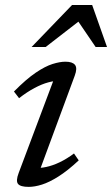

<svg xmlns="http://www.w3.org/2000/svg" viewBox="-20 -720 438 750"><path d="M53 -44.5 196 -425 212.5 -404Q193.5 -405 168.5 -398.2Q143.5 -391.5 114.8 -376.2Q86 -361 54.5 -336.5L34.5 -362.5Q82.5 -411 119.5 -436Q156.5 -461 185.2 -470Q214 -479 235.5 -479Q263 -479 273 -466.5Q283 -454 272 -424.5L129.5 -39L115.5 -64Q135.5 -62.5 160.5 -67.8Q185.5 -73 213.2 -86.2Q241 -99.5 269 -120.5L287.5 -93.5Q244 -53 208.2 -30.5Q172.5 -8 144 1Q115.5 10 92 10Q60 10 50.5 -1.5Q41 -13 53 -44.5ZM103.5 -536.5 261.5 -700.5H340L398 -536.5H353.5L280 -644.5H298L158.5 -536.5Z"/></svg>

Font: Newsreader 12pt
Style: Italic
Weight: 400
Italic angle: -17°
Version: Version 1.003